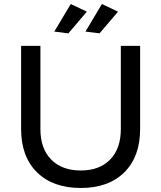

<svg xmlns="http://www.w3.org/2000/svg" viewBox="-20 -928 802 955"><path d="M382 -80Q475 -80 528 -134.5Q581 -189 581 -286V-700H677V-286Q677 -149 598.5 -71Q520 7 382 7Q243 7 164 -71Q85 -149 85 -286V-700H181V-286Q181 -189 234.5 -134.5Q288 -80 382 -80ZM332 -908 412 -870 320 -762 250 -771ZM487 -908 567 -870 475 -762 405 -771Z"/></svg>

Font: Montserrat arm2
Style: Regular
Weight: 400
Designer: Julieta Ulanovsky
Foundry: Julieta Ulanovsky
Version: Version 6.000